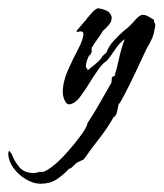

<svg xmlns="http://www.w3.org/2000/svg" viewBox="-128 -240 396 465"><path d="M-30 205Q-47 205 -65.5 194Q-84 183 -96 166Q-108 149 -108 131Q-108 129 -106 125L-100 132Q-93 151 -81 165Q-69 179 -47 179Q-42 179 -38.5 178Q-35 177 -31 176Q-22 179 -3.5 165Q15 151 34.5 129Q54 107 68.5 87Q83 67 84 58Q100 34 114 9Q128 -16 142 -40L143 -53L152 -58L150 -59Q155 -73 160 -97Q165 -121 174 -145Q162 -137 151 -120.5Q140 -104 131 -93Q121 -87 110 -71.5Q99 -56 88 -38Q77 -20 66 -5.5Q55 9 44 12Q34 15 29 4Q24 -7 24 -16Q24 -42 36.5 -70Q49 -98 61.5 -121.5Q74 -145 74 -158Q74 -164 67 -164Q64 -164 58 -162V-166L82 -194V-195Q87 -200 91 -205Q95 -210 99 -214L108 -220Q119 -219 129.5 -214.5Q140 -210 143 -197L142 -196Q143 -188 135 -179Q127 -170 121 -165Q115 -154 107.5 -144.5Q100 -135 94 -124V-114L90 -106H88Q85 -100 82.5 -93Q80 -86 80 -78L85 -70Q88 -73 96.5 -79.5Q105 -86 112 -93Q119 -100 119 -103L130 -113Q135 -128 148.5 -142.5Q162 -157 174 -167Q185 -175 197.5 -189.5Q210 -204 217 -204Q225 -204 231.5 -200Q238 -196 245 -192V-187Q248 -183 248 -177Q248 -176 247.5 -174Q247 -172 246 -168Q245 -158 240 -146.5Q235 -135 227 -122Q215 -96 201 -66.5Q187 -37 175.5 -14.5Q164 8 159 13Q158 20 155.5 30.5Q153 41 147 44Q131 72 112 96Q93 120 75 146L58 154L43 168H40Q25 184 9 194.5Q-7 205 -30 205Z"/></svg>

Font: Kolker Brush
Style: Regular
Weight: 400
Designer: Robert E. Leuschke
Foundry: Robert E. Leuschke
Version: Version 1.010; ttfautohint (v1.8.3)